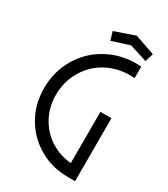

<svg xmlns="http://www.w3.org/2000/svg" viewBox="-207 -947 915 1043"><g transform="rotate(30 250.5 -426.0)"><path d="M40.4 -353Q40.4 -460.8 93.2 -547.7Q146 -634.6 237.6 -680.7Q329.1 -726.8 439.2 -718.7V-646.4Q349.5 -654 275.1 -617.7Q200.7 -581.3 157.6 -511Q114.4 -440.7 114.4 -353Q114.4 -275.1 151.3 -210.8Q188.1 -146.5 252.2 -109.6Q316.2 -72.7 394.4 -72.7V0Q295.4 0 214.4 -46.5Q133.4 -93 86.9 -173.5Q40.4 -254 40.4 -353ZM369.9 -2.9V-395H439.2V0Q415.3 0.5 402.2 0.1Q389 -0.3 369.9 -2.9ZM208.1 -808.6 334.1 -852.1 460.1 -808.6 444.1 -756.2 334.1 -791.2 224 -756.2Z"/></g></svg>

Font: Lineal Thin
Style: Regular
Weight: 200
Designer: Created by Frank Adebiaye with contributions from Anton Moglia & Ariel Martín Pérez
Created by Frank ADEBIAYE with FontF
Foundry: Velvetyne Type Foundry
Version: Version 2.000;Glyphs 3.2 (3227)